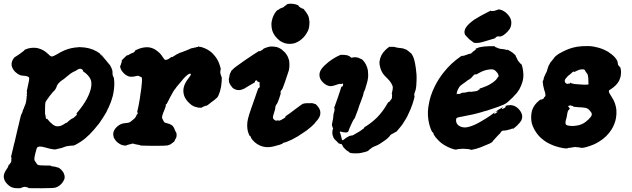

<svg xmlns="http://www.w3.org/2000/svg" viewBox="-66 -741 3368 1023"><path d="M470 -452Q472 -452 484 -441L487 -438L483 -441Q478 -444 474 -448Q470 -452 470 -452ZM348 -489Q355 -490 357 -490Q366 -490 385 -488Q432 -482 466 -456Q470 -452 469 -452Q466 -452 472 -448Q474 -446 476 -444Q480 -442 489 -431Q493 -425 496.5 -422Q500 -419 503.5 -413.5Q507 -408 512.5 -402.5Q518 -397 520 -394Q529 -379 533 -364Q533 -361 533.5 -351Q534 -341 535.5 -337Q537 -333 538 -332Q542 -327 543 -303Q544 -269 535 -230Q530 -213 527 -204Q525 -200 523 -193Q517 -177 512 -167Q510 -164 508 -160Q502 -143 484 -116Q471 -96 464 -86Q458 -79 456.5 -76.5Q455 -74 452 -71Q449 -68 442.5 -59.5Q436 -51 434.5 -50Q433 -49 428 -43Q409 -21 397 -12Q394 -10 392 -7Q369 13 337 30Q324 36 322 35Q322 34 319 34.5Q316 35 310.5 35.5Q305 36 304 36Q303 36 297 37Q286 38 280 41Q261 49 246 51Q241 52 238 53Q232 56 221 55Q198 52 180 46Q157 39 144 40Q135 41 132 45Q128 51 126 63Q124 68 123 73Q122 78 120 86Q117 99 117 108Q117 114 122 120Q127 126 130 132Q133 136 135 137Q141 141 180 141H203L204 142Q205 145 219 146Q228 147 237 150Q240 152 242 152Q244 152 244 151.5Q244 151 249 154Q261 162 269 174Q274 180 276 189Q280 198 278 210Q276 217 271 225Q263 239 249 249Q242 254 231 258Q221 262 154 262Q93 262 89 261.5Q85 261 84 260Q84 257 77 257Q76 257 76 256.5Q76 256 72 255Q64 254 57 256Q54 257 52 258Q47 259 47 260Q47 262 29 262Q18 261 13 261Q-8 259 -26 241Q-45 222 -46 202Q-47 183 -31 161Q-22 149 -20 139Q-19 136 -19 136Q-19 136 -18 136Q-16 136 -15 135Q-12 132 -12 129Q-12 128 -11 128Q-9 128 -8 123Q-7 122 -6.5 121Q-6 120 -6 118Q-6 116 -5.5 111.5Q-5 107 -6 108V107Q-4 103 -5 98V96L-7 97Q-8 98 -8 98Q-8 98 -6 89Q0 66 1 60Q2 56 3.5 50Q5 44 8 30.5Q11 17 14 7Q22 -27 25 -41Q26 -47 30 -62Q34 -77 35 -82Q36 -88 38 -95Q40 -104 41 -108Q44 -121 46 -128Q48 -131 50 -136Q54 -143 55 -150Q57 -158 59 -160Q61 -162 62 -168Q63 -172 64 -173Q66 -175 66 -178Q66 -178 67 -180Q68 -182 68.5 -183.5Q69 -185 69 -186Q73 -192 72 -197V-198L73 -199V-200Q73 -201 74.5 -209.5Q76 -218 76 -222.5Q76 -227 76 -227Q76 -227 77 -230.5Q78 -234 77 -236.5Q76 -239 77 -243Q79 -249 77 -253Q76 -256 80 -271Q92 -321 89 -328Q88 -330 82 -333Q74 -337 60.5 -337.5Q47 -338 40 -341Q28 -346 15 -358Q7 -366 2 -375.5Q-3 -385 -4 -392Q-7 -414 10 -434Q13 -438 14 -438Q17 -438 23 -443Q26 -446 27 -446Q28 -445 35 -451Q40 -454 45 -458Q54 -464 54 -465Q54 -466 58 -468Q63 -471 64 -474Q64 -475 68 -477Q95 -489 125 -486Q132 -485 137 -484Q155 -479 168 -471Q178 -465 192 -452Q204 -439 211.5 -440Q219 -441 238 -452Q259 -465 278 -473Q312 -487 348 -489ZM365 -374Q362 -375 360 -375Q356 -374 351 -372Q349 -371 346.5 -370Q344 -369 342 -367Q338 -363 327 -359Q310 -351 285 -329Q274 -319 270 -317Q267 -316 264.5 -313.5Q262 -311 256 -307Q243 -296 238 -286Q237 -284 236 -280Q230 -262 216 -251Q212 -247 208 -241Q204 -236 201 -232.5Q198 -229 196 -226Q194 -223 192 -220Q183 -209 177 -198Q174 -191 174 -161V-134L175 -131Q177 -126 178 -114Q179 -107 182 -107Q183 -107 184 -108L185 -109L187 -106Q198 -91 216 -77Q223 -72 231 -69Q233 -69 240 -68Q250 -68 259 -71Q271 -76 285 -86Q288 -87 288 -87Q290 -85 294 -91Q297 -94 307 -102Q313 -107 324 -112Q327 -113 332 -118.5Q337 -124 338 -124L340 -126Q340 -126 342 -128Q344 -131 344 -134Q344 -135 342 -135H340L346 -142Q377 -178 397 -215Q419 -257 421 -288Q422 -304 417 -317Q408 -340 377 -361L374 -363L376 -364Q377 -365 376 -367Q375 -370 371 -371Q371 -371 370 -371Q370 -373 365 -374Z M996 -492Q1002 -492 1014 -488Q1023 -485 1027 -483Q1039 -478 1050 -470Q1055 -466 1057 -465Q1065 -459 1075 -447Q1094 -426 1103 -399Q1109 -382 1110 -374Q1110 -371 1110 -371L1108 -363Q1107 -353 1109 -347Q1110 -345 1111 -341Q1112 -335 1114 -333Q1115 -333 1115.5 -327.5Q1116 -322 1115.5 -318Q1115 -314 1115 -305Q1113 -277 1106 -254Q1098 -228 1090 -220Q1088 -218 1086 -217Q1084 -216 1081.5 -213Q1079 -210 1076.5 -208.5Q1074 -207 1072 -205Q1070 -203 1065.5 -200.5Q1061 -198 1056.5 -193.5Q1052 -189 1046.5 -185.5Q1041 -182 1041 -182H1042L1035 -178Q1030 -177 1031 -177V-178Q1025 -176 1021 -174Q1018 -173 1016 -172Q1011 -170 1011 -169Q1011 -168 1005 -167Q992 -166 977 -171Q965 -174 955 -181Q930 -200 919 -222Q911 -238 911 -259Q911 -268 913 -275Q918 -299 940 -326Q951 -340 951 -345Q951 -349 946 -348.5Q941 -348 934 -343Q922 -334 910 -320Q907 -316 902 -310Q877 -281 874 -277Q872 -275 871 -272Q857 -256 845 -231Q843 -228 841 -224Q834 -211 831 -204Q825 -192 823.5 -190Q822 -188 821 -186L820 -185Q820 -185 819.5 -185.5Q819 -186 819 -186Q817 -185 817 -181Q816 -180 817 -179.5Q818 -179 818 -178.5Q818 -178 817 -174.5Q816 -171 813.5 -165Q811 -159 809.5 -154Q808 -149 806.5 -147Q805 -145 803.5 -139.5Q802 -134 800.5 -130.5Q799 -127 798 -122Q796 -112 801 -105Q803 -101 805 -97Q808 -91 810.5 -89Q813 -87 825 -84Q838 -81 846 -76Q857 -69 856 -68Q855 -67 859 -63Q861 -60 861 -59.5Q861 -59 862.5 -56.5Q864 -54 865 -50Q866 -47 867.5 -44Q869 -41 870.5 -38.5Q872 -36 872 -36L873 -35L875 -26V-20Q875 -10 871 -4Q865 5 865 8Q865 10 860 15Q853 21 844 27Q838 31 826 34Q817 36 749 36Q680 35 680 34L681 33L680 32Q679 32 674 31Q662 29 657 28Q645 24 640 24Q639 24 631 26.5Q623 29 617 30Q608 32 608 34Q608 34 603 34.5Q598 35 595 34Q583 33 572 26Q561 20 552 10Q545 1 541 -6Q540 -10 539 -14Q536 -25 538 -35Q544 -58 568 -74Q583 -84 602 -85Q615 -86 621 -88Q628 -90 634 -96Q639 -101 645 -105Q656 -113 661 -126Q662 -131 663 -131Q664 -131 665 -132Q667 -133 667.5 -136Q668 -139 667.5 -141Q667 -143 666 -143Q665 -143 665 -145Q667 -152 672 -176Q675 -191 677 -204Q678 -208 679 -215Q680 -222 681 -230.5Q682 -239 683 -244Q684 -249 685 -257.5Q686 -266 687 -271Q692 -312 690 -324Q690 -328 688 -329.5Q686 -331 678 -334L671 -337H666Q661 -336 651.5 -334Q642 -332 634.5 -332Q627 -332 623 -333Q601 -339 584 -362Q575 -375 574 -388Q574 -391 575 -391Q576 -391 577 -393.5Q578 -396 578.5 -399Q579 -402 581 -407Q583 -412 583 -414V-416H582L581 -415L582 -417Q585 -423 595 -432Q612 -449 613 -448Q613 -448 613 -447L612 -445L614 -446Q616 -446 625 -452Q638 -459 639 -459Q647 -460 647 -463L650 -465Q652 -467 653 -468L654 -470L653 -471H652L660 -475Q695 -492 726 -489Q751 -486 772 -469Q784 -460 792 -450Q799 -441 806 -430Q810 -423 814 -422Q818 -421 826 -424Q834 -427 844 -435L847 -438L848 -437Q849 -436 851 -436.5Q853 -437 854.5 -438.5Q856 -440 859.5 -441.5Q863 -443 868.5 -447Q874 -451 875.5 -451.5Q877 -452 880 -453.5Q883 -455 885 -456Q887 -457 889 -458Q891 -459 892 -459.5Q893 -460 897.5 -461.5Q902 -463 905.5 -464Q909 -465 917 -468.5Q925 -472 931 -474Q937 -476 943 -479Q946 -481 948 -481.5Q950 -482 950 -482.5Q950 -483 951 -483Q952 -483 953.5 -483.5Q955 -484 958 -484.5Q961 -485 963 -485.5Q965 -486 968 -486.5Q971 -487 971 -487.5Q971 -488 974 -488Q979 -488 979 -489Q979 -490 982 -490Q987 -490 989 -491Q989 -491 988.5 -492.5Q988 -494 989 -493.5Q990 -493 996 -492Z M1373 -493Q1387 -494 1398 -492Q1409 -491 1418 -487Q1425 -484 1433 -479Q1446 -468 1453 -461Q1455 -457 1458 -454Q1470 -439 1475 -415Q1476 -407 1476 -397Q1476 -382 1474 -372Q1473 -369 1473 -366Q1472 -361 1452 -303Q1439 -265 1435 -262Q1428 -257 1429 -246Q1430 -243 1429 -240Q1427 -232 1422 -218Q1419 -212 1416 -202Q1411 -188 1407.5 -185Q1404 -182 1402 -174Q1400 -170 1401 -167Q1401 -161 1395 -143Q1388 -122 1388 -116Q1388 -109 1394 -104Q1401 -98 1406 -98Q1411 -98 1417 -101L1418 -100Q1417 -98 1418 -98Q1420 -96 1432 -102Q1453 -113 1455 -117Q1455 -119 1454.5 -119.5Q1454 -120 1456 -122L1459 -124Q1476 -135 1503 -156Q1511 -162 1518.5 -167.5Q1526 -173 1537 -181Q1550 -190 1550 -189Q1551 -187 1556 -190Q1559 -191 1559 -190.5Q1559 -190 1561.5 -190.5Q1564 -191 1566 -191H1567Q1567 -191 1573 -191Q1581 -191 1585 -191Q1596 -192 1599 -191Q1601 -190 1602.5 -190Q1604 -190 1605 -190Q1610 -186 1613 -187Q1615 -188 1624 -178Q1631 -170 1636 -161Q1641 -151 1641 -140Q1641 -133 1640 -130Q1638 -120 1632 -111Q1626 -101 1616 -91Q1613 -88 1610 -83Q1598 -69 1568 -46Q1558 -39 1544 -30Q1539 -27 1533.5 -23Q1528 -19 1526 -18Q1524 -17 1518 -13Q1490 4 1461 15Q1454 18 1451 18Q1445 19 1442 21Q1440 24 1438 25Q1428 30 1403 36Q1394 39 1382 41Q1367 44 1353 43Q1332 41 1314 32Q1310 30 1302 25Q1290 17 1279 4Q1271 -6 1271 -7Q1274 -11 1266 -16Q1261 -19 1255 -40Q1247 -71 1255 -107Q1260 -128 1272 -162Q1277 -176 1291 -216Q1310 -272 1311 -272Q1311 -273 1312 -272Q1314 -271 1316 -274Q1320 -283 1317 -287Q1316 -289 1317 -292Q1319 -302 1314.5 -304Q1310 -306 1307 -306Q1306 -306 1305 -308Q1304 -313 1301 -313Q1297 -313 1294 -310Q1292 -307 1292 -303Q1292 -302 1283 -297Q1275 -292 1262 -285Q1254 -280 1252 -279Q1243 -273 1234 -268Q1219 -261 1206 -261Q1190 -261 1176 -271Q1173 -273 1172.5 -274Q1172 -275 1168 -280Q1161 -288 1161 -289Q1161 -290 1157.5 -296.5Q1154 -303 1154.5 -304Q1155 -305 1154 -309Q1153 -316 1153 -320Q1154 -322 1154.5 -325Q1155 -328 1156 -333.5Q1157 -339 1157 -339Q1157 -339 1157.5 -341.5Q1158 -344 1157.5 -344Q1157 -344 1159 -346Q1161 -350 1160 -351Q1160 -351 1162 -354Q1164 -357 1165 -358L1166 -360H1165Q1163 -360 1166 -363Q1178 -376 1190 -385Q1198 -391 1239 -420Q1295 -458 1312 -468Q1315 -470 1315 -469Q1315 -468 1317.5 -468Q1320 -468 1326 -472Q1334 -476 1336 -479Q1337 -482 1346 -485Q1361 -491 1373 -493ZM1475 -721Q1486 -722 1499 -720Q1512 -718 1522 -713Q1525 -711 1525 -711Q1525 -710 1525 -709Q1528 -704 1531 -704Q1531 -703 1534 -701Q1537 -699 1538 -699Q1538 -700 1540 -698Q1545 -694 1547 -695Q1549 -698 1562 -680Q1575 -663 1579 -649Q1582 -635 1583 -622Q1583 -600 1577 -582Q1573 -572 1567 -563Q1558 -547 1542 -533Q1532 -524 1520 -518Q1511 -513 1501 -510Q1475 -504 1451 -511Q1437 -516 1426 -523Q1395 -547 1385 -577Q1380 -594 1380 -614Q1381 -629 1386 -644Q1392 -663 1405 -680Q1412 -688 1414 -688Q1417 -688 1422 -692Q1424 -695 1426 -695Q1427 -695 1432 -698Q1435 -700 1435.5 -699.5Q1436 -699 1438.5 -700Q1441 -701 1443 -702Q1445 -703 1445.5 -703.5Q1446 -704 1447 -705Q1448 -706 1448 -706Q1448 -707 1448.5 -707.5Q1449 -708 1450 -708Q1455 -710 1454 -711Q1454 -712 1456.5 -712.5Q1459 -713 1460.5 -714.5Q1462 -716 1461.5 -717Q1461 -718 1461 -718Q1462 -719 1475 -721Z M2006 -490Q2011 -493 2011.5 -493Q2012 -493 2012 -492Q2012 -491 2014.5 -491Q2017 -491 2019 -491.5Q2021 -492 2021 -491.5Q2021 -491 2023 -491Q2025 -491 2026.5 -491.5Q2028 -492 2029 -492Q2029 -491 2036 -491Q2038 -491 2038 -490.5Q2038 -490 2039 -490Q2040 -490 2040.5 -489.5Q2041 -489 2042 -489Q2043 -489 2047 -488L2057 -486L2069 -485Q2082 -484 2095 -478Q2098 -477 2098.5 -477Q2099 -477 2102.5 -474Q2106 -471 2107.5 -470.5Q2109 -470 2113.5 -466Q2118 -462 2120 -460Q2126 -458 2134 -442Q2147 -415 2153 -347Q2154 -334 2153.5 -313Q2153 -292 2152 -285Q2151 -281 2151 -276Q2150 -263 2145 -252Q2141 -242 2141 -235Q2141 -230 2142.5 -230Q2144 -230 2140 -214Q2133 -187 2121 -158Q2111 -135 2104 -121Q2101 -116 2098 -110Q2080 -78 2062 -58Q2059 -55 2056 -51Q2046 -38 2044 -38Q2042 -39 2037 -35Q2034 -33 2032 -32Q2025 -29 2019 -25Q2016 -24 2014.5 -21.5Q2013 -19 2009.5 -15Q2006 -11 2003 -8Q1998 -2 1982 9Q1953 30 1941 34Q1919 43 1914 47Q1911 50 1908 52Q1905 54 1905 54.5Q1905 55 1905 55Q1902 55 1899 59Q1898 60 1899 60L1893 64Q1885 68 1861 73Q1848 76 1837 76Q1811 77 1799 73Q1798 72 1796.5 72Q1795 72 1795 71Q1796 69 1791 67Q1789 66 1787.5 64.5Q1786 63 1784 62.5Q1782 62 1780.5 60.5Q1779 59 1778 58Q1776 56 1771 51Q1766 46 1766 46Q1766 46 1764.5 44.5Q1763 43 1763 42L1762 41Q1762 41 1757 31Q1756 28 1752 26H1750L1751 27H1750L1748 26H1747L1744 25L1743 24L1740 23H1738L1733 17Q1729 13 1728 12Q1726 11 1722 6Q1720 4 1719.5 4Q1719 4 1717.5 2Q1716 0 1716 0Q1716 0 1715.5 -1Q1715 -2 1714 -3L1713 -5H1712Q1711 -7 1707 -19Q1706 -21 1706 -22V-24Q1706 -25 1705 -28Q1704 -40 1706 -45Q1706 -47 1706 -49V-50Q1707 -50 1707 -51L1709 -57Q1708 -58 1707 -60Q1706 -62 1706 -63L1705 -66Q1705 -69 1704 -69Q1700 -72 1707 -101Q1709 -107 1709 -113Q1710 -124 1711 -132Q1712 -135 1712 -137Q1712 -139 1714 -144Q1716 -149 1716 -152.5Q1716 -156 1716.5 -160Q1717 -164 1715 -165L1714 -166L1718 -176Q1727 -201 1735 -224Q1750 -268 1752 -277Q1753 -279 1755 -279Q1757 -279 1758.5 -280.5Q1760 -282 1760.5 -284Q1761 -286 1761.5 -286.5Q1762 -287 1762 -293Q1762 -296 1761 -296Q1760 -296 1756 -295L1752 -293L1748 -294Q1739 -295 1720 -287Q1716 -286 1709.5 -284Q1703 -282 1695.5 -282Q1688 -282 1684 -284Q1672 -287 1660 -297Q1648 -307 1641 -320Q1636 -331 1636 -342Q1636 -359 1648 -375Q1662 -393 1686 -412Q1718 -436 1747 -448L1755 -450H1754Q1754 -449 1756 -448Q1758 -448 1763 -449H1764L1769 -448Q1771 -449 1772 -449Q1772 -448 1779 -447Q1781 -447 1781 -447Q1781 -447 1782 -447Q1785 -447 1792 -443Q1794 -442 1795 -442Q1796 -442 1796 -442Q1796 -442 1796 -441Q1797 -441 1798 -440Q1799 -439 1800.5 -437.5Q1802 -436 1804 -435Q1808 -432 1810 -434Q1810 -434 1811.5 -434Q1813 -434 1813 -434.5Q1813 -435 1814.5 -435Q1816 -435 1816 -435.5Q1816 -436 1817 -435.5Q1818 -435 1819 -435.5Q1820 -436 1820 -436H1821Q1821 -436 1823 -436Q1825 -436 1829 -436Q1833 -436 1835 -435Q1838 -435 1842 -433.5Q1846 -432 1846.5 -432.5Q1847 -433 1848 -431Q1853 -428 1853 -429L1855 -428Q1856 -427 1858.5 -426Q1861 -425 1861.5 -425.5Q1862 -426 1866 -422Q1888 -399 1894 -367Q1895 -359 1895.5 -346.5Q1896 -334 1895 -327Q1893 -311 1889 -298Q1887 -292 1885 -285Q1880 -265 1875 -255Q1874 -252 1873 -252Q1872 -252 1872 -247Q1871 -237 1857 -201Q1848 -179 1844 -165Q1843 -161 1841.5 -157Q1840 -153 1837.5 -146.5Q1835 -140 1832 -132Q1825 -112 1822 -108Q1819 -106 1817.5 -102.5Q1816 -99 1814 -96Q1812 -93 1812 -92.5Q1812 -92 1809.5 -87Q1807 -82 1802.5 -72Q1798 -62 1796 -57Q1792 -47 1792 -46Q1792 -46 1791.5 -45Q1791 -44 1791 -43Q1791 -42 1790.5 -42Q1790 -42 1789 -41Q1788 -40 1789 -39L1788 -38L1783 -36L1776 -35Q1768 -35 1752 -39Q1748 -40 1746.5 -40Q1745 -40 1744.5 -38Q1744 -36 1748 -28Q1752 -15 1755 -1Q1756 5 1758 6Q1761 7 1767 2Q1778 -8 1793 -15Q1799 -18 1802 -18Q1805 -18 1808 -19Q1811 -20 1813 -20Q1816 -20 1816 -21Q1816 -22 1817.5 -22Q1819 -22 1819 -23Q1819 -24 1820.5 -24Q1822 -24 1822.5 -25Q1823 -26 1824 -26Q1825 -26 1825.5 -26.5Q1826 -27 1826.5 -27Q1827 -27 1827 -28Q1829 -29 1831 -30Q1832 -30 1832 -30.5Q1832 -31 1832 -31L1835 -32L1836 -33Q1836 -34 1837.5 -34Q1839 -34 1839 -34.5Q1839 -35 1840 -35Q1841 -35 1842 -36Q1843 -37 1843.5 -37Q1844 -37 1847 -39Q1847 -40 1848.5 -40.5Q1850 -41 1851 -42Q1852 -43 1854 -43.5Q1856 -44 1856 -45Q1856 -46 1858 -47Q1864 -49 1864 -51Q1864 -52 1867 -53Q1873 -56 1875 -61L1876 -64L1882 -67Q1913 -86 1943 -115Q1975 -148 1998 -189L2003 -197H2005Q2008 -197 2011 -202Q2012 -205 2013 -205Q2015 -205 2016 -209Q2017 -211 2018 -211Q2021 -213 2022 -219Q2022 -221 2023 -222L2022 -223Q2022 -222 2022 -225Q2023 -227 2023 -228.5Q2023 -230 2022.5 -230.5Q2022 -231 2023 -232Q2023 -234 2023 -236Q2023 -238 2023 -239Q2023 -240 2021 -240Q2023 -247 2026 -264Q2028 -275 2026 -282Q2021 -296 2010 -310Q2007 -314 1998 -323Q1982 -338 1975 -348Q1965 -363 1961 -377Q1955 -396 1956 -412Q1960 -448 1987 -474Q1997 -484 2006 -490Z M2541 -495Q2557 -495 2566 -495Q2570 -494 2570.5 -494Q2571 -494 2571 -493Q2571 -492 2572 -491Q2575 -489 2577 -489Q2578 -489 2579 -488Q2580 -487 2582.5 -486.5Q2585 -486 2585 -486Q2587 -484 2595 -482Q2602 -480 2608 -480Q2612 -480 2616 -479L2622 -478Q2621 -479 2628 -476.5Q2635 -474 2637 -474H2639L2636 -476L2634 -478L2643 -474Q2670 -460 2683 -443Q2684 -442 2683 -442L2682 -441Q2684 -436 2687 -433V-432L2689 -428Q2691 -424 2692 -421.5Q2693 -419 2695 -416Q2702 -409 2705 -404Q2709 -400 2710.5 -400.5Q2712 -401 2716 -389Q2720 -374 2721 -364Q2724 -344 2722 -326Q2719 -299 2701 -265Q2695 -256 2688 -246Q2682 -239 2665 -221Q2639 -196 2631 -191Q2619 -183 2606 -179Q2587 -171 2574 -167Q2567 -165 2559 -162Q2533 -154 2526 -151Q2521 -150 2515.5 -148.5Q2510 -147 2498 -143Q2488 -140 2480 -138Q2460 -133 2452 -131Q2449 -131 2441 -129Q2427 -126 2402 -121Q2372 -116 2368 -113Q2364 -110 2364 -102Q2363 -89 2371 -79Q2376 -72 2383 -69Q2389 -65 2399 -63Q2404 -62 2411 -62Q2422 -62 2435 -66Q2461 -73 2497 -94Q2523 -109 2545 -124Q2563 -137 2568 -141L2570 -142L2569 -140Q2568 -139 2567 -137L2566 -135H2567Q2571 -134 2577 -139Q2585 -144 2585 -146Q2585 -148 2581 -147Q2578 -146 2576 -145Q2574 -145 2575 -146Q2575 -146 2578 -148Q2588 -156 2603 -164Q2612 -169 2613 -170L2614 -169Q2613 -168 2610 -165Q2607 -162 2608 -161Q2609 -159 2619 -164Q2628 -169 2629 -172Q2629 -173 2628 -175L2626 -176L2628 -177Q2639 -181 2656 -181Q2667 -180 2676 -176Q2692 -168 2702 -155Q2714 -140 2716 -125Q2718 -113 2711 -98Q2705 -88 2689 -72Q2676 -60 2672 -58Q2670 -57 2669 -55H2667Q2667 -56 2666 -56Q2662 -56 2658 -54L2657 -53L2652 -52Q2647 -50 2634 -47Q2623 -45 2615 -45Q2611 -45 2608 -43Q2605 -41 2598 -30Q2594 -26 2585 -17Q2576 -8 2573.5 -4.5Q2571 -1 2566 4Q2558 11 2560 12L2559 13Q2558 14 2556 16Q2548 23 2516 35Q2499 43 2480 49Q2471 52 2467.5 52.5Q2464 53 2457 55Q2450 57 2447 57Q2444 57 2442 57Q2440 57 2440 56.5Q2440 56 2439 55.5Q2438 55 2435 54Q2432 54 2423 53Q2403 50 2380 53Q2366 54 2366 56Q2366 57 2365.5 56.5Q2365 56 2361 56Q2341 53 2312 38Q2287 25 2269 6Q2253 -10 2245 -24Q2244 -27 2244 -28.5Q2244 -30 2243 -32Q2242 -37 2239 -36Q2237 -35 2229 -54Q2212 -99 2214 -148Q2215 -166 2218 -181Q2225 -229 2250 -280Q2270 -320 2296 -353Q2336 -404 2387 -439Q2396 -445 2396.5 -445Q2397 -445 2396.5 -443.5Q2396 -442 2398 -442Q2400 -442 2403 -444Q2406 -446 2405.5 -445Q2405 -444 2407 -444.5Q2409 -445 2411 -446Q2413 -447 2416 -448Q2419 -449 2421 -449Q2426 -452 2431 -453Q2433 -453 2433.5 -453.5Q2434 -454 2435 -454Q2445 -455 2447 -459Q2447 -459 2447 -459Q2448 -460 2448 -460.5Q2448 -461 2449 -461.5Q2450 -462 2450 -462Q2450 -462 2450.5 -462.5Q2451 -463 2452 -463Q2453 -464 2453 -465Q2453 -466 2455 -466.5Q2457 -467 2457 -468Q2457 -468 2457.5 -468.5Q2458 -469 2459 -469Q2461 -470 2462 -471Q2463 -472 2463 -473Q2464 -474 2465 -474Q2468 -476 2469 -477Q2470 -478 2469 -480L2468 -481L2470 -482Q2482 -487 2488 -489Q2510 -494 2541 -495ZM2561 -371Q2551 -373 2535 -370Q2510 -366 2486 -352Q2478 -347 2476 -346.5Q2474 -346 2473 -345.5Q2472 -345 2470 -343L2468 -342L2469 -344Q2470 -346 2470 -346L2464 -345Q2458 -342 2452 -334Q2442 -321 2427 -314Q2422 -311 2416.5 -306Q2411 -301 2408 -299.5Q2405 -298 2402.5 -296Q2400 -294 2395.5 -290.5Q2391 -287 2388 -285Q2381 -279 2377 -270Q2370 -258 2369 -251Q2369 -249 2368 -246Q2367 -243 2367 -241Q2367 -239 2369 -239Q2371 -239 2372 -241L2373 -242L2375 -241Q2376 -240 2380 -240Q2384 -240 2388 -243Q2395 -247 2399 -247Q2409 -246 2431 -252Q2437 -253 2440 -252Q2445 -251 2452 -253Q2458 -254 2461.5 -254Q2465 -254 2468 -255Q2471 -256 2471 -255L2476 -257Q2476 -257 2478 -258Q2480 -259 2481.5 -259.5Q2483 -260 2482.5 -261Q2482 -262 2484.5 -262.5Q2487 -263 2489 -265L2491 -266L2489 -267V-268Q2489 -268 2492 -270Q2506 -274 2512 -277Q2516 -279 2520 -280Q2536 -286 2548 -294Q2564 -303 2576 -315Q2585 -325 2588 -332Q2589 -334 2590 -334Q2591 -334 2592 -335Q2593 -336 2592.5 -336.5Q2592 -337 2590.5 -337Q2589 -337 2590 -338Q2590 -342 2586 -350Q2582 -356 2576 -362Q2569 -369 2561 -371ZM2623 -165 2622 -166V-165Q2623 -165 2623 -165ZM2587 -690Q2587 -691 2591 -691Q2610 -689 2628 -675Q2638 -667 2646 -656Q2661 -636 2658 -612Q2657 -599 2650 -587Q2645 -580 2637 -571Q2616 -550 2602 -547Q2599 -546 2599 -546Q2599 -546 2598.5 -546.5Q2598 -547 2591 -547H2584L2580 -545Q2573 -541 2574 -539Q2574 -538 2573.5 -538Q2573 -538 2570.5 -537Q2568 -536 2565 -535Q2547 -530 2535 -526Q2522 -522 2508 -518Q2498 -515 2489.5 -513.5Q2481 -512 2472.5 -512Q2464 -512 2461 -513Q2455 -515 2454 -517Q2453 -518 2449.5 -520.5Q2446 -523 2444 -524.5Q2442 -526 2438.5 -528.5Q2435 -531 2431 -535Q2419 -547 2417 -550Q2414 -555 2413 -555Q2411 -555 2409 -566Q2407 -581 2419 -598Q2432 -616 2462 -637Q2492 -656 2534 -677Q2549 -685 2550 -685V-684Q2550 -682 2553 -682Q2556 -682 2557.5 -682.5Q2559 -683 2559 -682.5Q2559 -682 2562.5 -682.5Q2566 -683 2566.5 -683Q2567 -683 2571 -684Q2575 -685 2576 -686Q2577 -687 2580 -687Q2587 -688 2587 -690Z M3037 -495Q3073 -497 3096 -493Q3098 -492 3104.5 -491Q3111 -490 3118.5 -488Q3126 -486 3129 -485Q3137 -483 3155 -475Q3177 -465 3188 -455Q3191 -453 3196 -449Q3215 -433 3222 -418Q3224 -416 3224 -413.5Q3224 -411 3225 -408Q3226 -405 3226 -402Q3227 -392 3230 -392Q3231 -392 3232 -391Q3233 -386 3235 -385Q3236 -385 3237 -385Q3238 -384 3239 -382Q3240 -378 3241.5 -372Q3243 -366 3243 -356Q3243 -337 3237 -322Q3231 -303 3213 -285Q3202 -274 3186 -264Q3180 -261 3179 -258.5Q3178 -256 3178 -254Q3178 -247 3194 -223Q3214 -193 3218 -157Q3220 -134 3216 -112Q3211 -82 3193 -52Q3168 -12 3127 13Q3109 24 3097 29Q3052 47 3033 47Q3031 47 3029.5 46.5Q3028 46 3024 45Q3014 44 3005 43Q2997 41 2986 44Q2980 45 2975.5 45.5Q2971 46 2971.5 46.5Q2972 47 2965 47Q2958 47 2957 48H2956L2958 49L2960 50H2957Q2955 50 2946 49.5Q2937 49 2934 48Q2912 44 2904 41Q2889 37 2880 33Q2875 31 2874 30.5Q2873 30 2864 26Q2845 17 2832 7Q2828 4 2826 2Q2816 -5 2805 -17Q2791 -33 2781 -51Q2771 -70 2767 -86Q2764 -103 2764 -115Q2764 -134 2768 -150Q2778 -184 2810 -208Q2814 -211 2815 -211Q2816 -209 2820 -211Q2823 -212 2824 -212.5Q2825 -213 2826 -213.5Q2827 -214 2829.5 -215.5Q2832 -217 2832.5 -218.5Q2833 -220 2832 -220.5Q2831 -221 2834 -223Q2838 -226 2840 -230Q2841 -235 2838 -249Q2836 -254 2834 -261Q2827 -285 2826 -302V-310L2828 -312Q2830 -315 2831 -322Q2831 -326 2832 -327.5Q2833 -329 2834.5 -333Q2836 -337 2836.5 -338Q2837 -339 2838 -341.5Q2839 -344 2840 -345.5Q2841 -347 2841.5 -349Q2842 -351 2842.5 -351Q2843 -351 2843 -352Q2845 -356 2846 -357Q2847 -358 2849 -366Q2850 -371 2851.5 -375Q2853 -379 2853 -379.5Q2853 -380 2854.5 -383Q2856 -386 2856 -388Q2856 -390 2859 -394Q2864 -402 2864 -404Q2864 -406 2875 -418Q2880 -424 2883 -428Q2889 -438 2898 -445Q2903 -448 2903 -448Q2907 -453 2931 -465Q2968 -485 3009 -492Q3025 -494 3037 -495ZM3045 -371Q3037 -373 3023 -370Q3013 -367 2995 -358Q2994 -357 2993 -358Q2991 -361 2987 -359Q2986 -358 2979 -351.5Q2972 -345 2969 -343Q2961 -338 2957 -333Q2953 -327 2950 -325Q2948 -323 2945.5 -318.5Q2943 -314 2943 -310Q2943 -303 2947 -299L2953 -295Q2954 -295 2955 -295Q2960 -293 2961 -295Q2962 -296 2963 -296Q2966 -294 2970 -296Q2971 -296 2972 -299L2973 -301L2974 -300Q2981 -294 3011 -292Q3050 -289 3058 -290Q3068 -290 3069.5 -292Q3071 -294 3069 -300Q3069 -302 3069 -309Q3069 -337 3063 -348Q3061 -350 3059 -353Q3054 -359 3052 -364Q3049 -370 3045 -371ZM2977 -179Q2974 -180 2970 -179Q2962 -176 2961 -176Q2960 -175 2966 -168Q2970 -164 2970 -163Q2970 -160 2963 -154Q2958 -148 2956 -133Q2954 -118 2951 -108Q2944 -87 2949 -78Q2952 -72 2976 -70Q2986 -69 3000 -71Q3021 -73 3038 -81.5Q3055 -90 3070 -105Q3084 -119 3086.5 -127.5Q3089 -136 3082 -145Q3072 -159 3063 -163Q3058 -166 3049 -167Q3039 -169 3013 -170Q3001 -171 2997.5 -171.5Q2994 -172 2991 -172L2987 -173L2989 -174L2991 -175H2989Q2985 -177 2980 -177Q2978 -177 2978 -178Q2977 -179 2977 -179Z"/></svg>

Font: TT2020 Style B
Style: Italic
Weight: 400
Italic angle: -15°
Version: Version 0.2.000